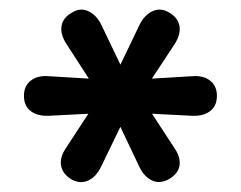

<svg xmlns="http://www.w3.org/2000/svg" viewBox="-20 -725 493 393"><path d="M126 -358Q108 -369 105 -386Q102 -403 115 -422L179 -520L197 -494L80 -488Q57 -487 43 -497.5Q29 -508 29 -529Q29 -549 43 -560Q57 -571 80 -569L197 -562L180 -536L116 -635Q103 -655 106 -672Q109 -689 127 -699Q144 -710 161 -702Q178 -694 188 -673L234 -577H219L265 -673Q275 -694 292 -702Q309 -710 327 -699Q345 -688 347.5 -671Q350 -654 337 -634L273 -537L256 -562L373 -569Q396 -571 410 -560Q424 -549 424 -529Q424 -508 410 -497.5Q396 -487 373 -488L256 -494L273 -520L337 -422Q350 -403 347.5 -386.5Q345 -370 327 -359Q308 -348 291.5 -355.5Q275 -363 265 -384L219 -481H234L187 -384Q177 -363 160.5 -355.5Q144 -348 126 -358Z"/></svg>

Font: Nunito ExtraLight
Style: Regular
Weight: 200
Designer: Vernon Adams
Foundry: Vernon Adams
Version: Version 3.602